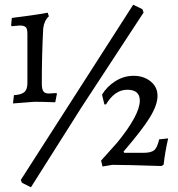

<svg xmlns="http://www.w3.org/2000/svg" viewBox="-20 -698 753 813"><path d="M175 -643C173.7 -643 171.8 -642.7 169.5 -642C167.2 -641.3 164.7 -640.8 162 -640.5C159.3 -640.2 156 -639.7 152 -639C148 -638.3 143.7 -637.7 139 -637C134.3 -636.3 129 -635.5 123 -634.5C117 -633.5 108.8 -632.3 98.5 -631L30 -622L27 -590L30 -587L63 -590C75 -590 83.5 -587.8 88.5 -583.5C93.5 -579.2 96 -569.7 96 -555V-346C96 -328 91.7 -315.3 83 -308C74.3 -300.7 59.7 -296.3 39 -295L35 -260L126 -267C147.3 -267 176.7 -266.3 214 -265L221 -301L219 -304L187 -302C175.7 -302 167.8 -305.2 163.5 -311.5C159.2 -317.8 157 -329 157 -345C157 -425.7 159 -503.3 163 -578C165.7 -600 173.7 -617 187 -629L182 -644H181ZM583 -659 544 -678 68 64 73 76 111 95 326 -245 588 -645ZM572 -272C572 -232 540.3 -173 477 -95L408 -18L414 7L456 0C494.7 0 564 1.7 664 5L673 -1C676.3 -33.7 682.7 -70.7 692 -112L654 -108C648.7 -84.7 641.7 -69.3 633 -62C624.3 -54.7 609.3 -51 588 -51H506L503 -56C556.3 -118 593.7 -166.5 615 -201.5C636.3 -236.5 647 -266.7 647 -292C647 -317.3 637.2 -337.8 617.5 -353.5C597.8 -369.2 574 -377 546 -377C518 -377 492 -369.3 468 -354C444 -338.7 425.3 -319.7 412 -297L422 -256H429C453.7 -297.3 483.7 -318 519 -318C554.3 -318 572 -302.7 572 -272Z"/></svg>

Font: Alegreya SC
Style: Regular
Weight: 400
Designer: Juan Pablo del Peral
Foundry: Juan Pablo del Peral
Version: Version 1.003